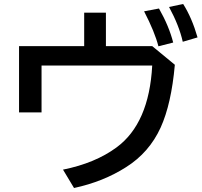

<svg xmlns="http://www.w3.org/2000/svg" viewBox="-20 -898 1020 970"><path d="M405.3 -834H515.1V-665H749L863.3 -570.8Q845.7 -372.6 791.5 -253.4Q733.9 -127.4 617.2 -53.7Q502 20 354 51.8L298.3 -41Q460.9 -73.7 568.8 -153.3Q733.4 -274.4 749 -566.9H189.9V-330.1H76.2V-665H405.3ZM780.3 -664.1Q762.2 -735.8 708 -840.8L783.2 -855Q834 -765.6 855 -683.1ZM903.3 -687Q885.3 -768.1 834 -862.8L905.3 -877.9Q949.7 -807.6 978 -709Z"/></svg>

Font: FORM UDPGothic
Style: Bold
Weight: 700
Foundry: Pronama LLC
Version: Version 1.051